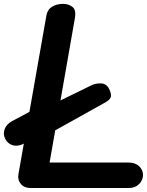

<svg xmlns="http://www.w3.org/2000/svg" viewBox="-30 -948 741 968"><path d="M124.5 0Q93 0 75.5 -20Q58 -40 63 -70L204 -870Q209.5 -900.5 233 -914.5Q256.5 -928.5 288.5 -928.5Q315.5 -928.5 335.5 -913Q355.5 -897.5 347 -853L220 -128.5H619Q651.5 -128.5 671.2 -110Q691 -91.5 691 -66Q691 -40 671.2 -20Q651.5 0 619 0ZM-3 -246.5Q-15.5 -270 -7 -295.8Q1.5 -321.5 32 -338L142 -396.5L239 -424L430 -517.5Q452.5 -528.5 479.2 -527.5Q506 -526.5 519 -502Q529.5 -482 529.5 -465Q529.5 -448 502.5 -432.5L211 -270L121.5 -240.5L92.5 -225Q62 -208.5 36.2 -215.2Q10.5 -222 -3 -246.5Z"/></svg>

Font: Edu VIC WA NT Hand Pre
Style: Regular
Weight: 400
Designer: Tina and Corey Anderson, Eben Sorkin, Mirko Velimirovic
Foundry: Google for Education
Version: Version 1.000